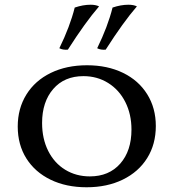

<svg xmlns="http://www.w3.org/2000/svg" viewBox="-20 -783 734 812"><path d="M55 -248Q55 -324 91.5 -383Q128 -442 194.5 -474.5Q261 -507 348 -507Q434 -507 500 -475Q566 -443 602.5 -384.5Q639 -326 639 -250Q639 -173 602.5 -114.5Q566 -56 499.5 -23.5Q433 9 346 9Q260 9 194 -23Q128 -55 91.5 -113Q55 -171 55 -248ZM536 -235Q536 -300 510 -351.5Q484 -403 437.5 -432Q391 -461 333 -461Q252 -461 205 -406.5Q158 -352 158 -263Q158 -196 184 -144.5Q210 -93 256 -65Q302 -37 360 -37Q441 -37 488.5 -91Q536 -145 536 -235ZM231 -579Q276 -671 296 -751Q331 -763 363 -763Q385 -763 399 -756Q341 -689 267 -573Q246 -571 231 -579ZM391 -579Q436 -671 456 -751Q491 -763 523 -763Q545 -763 559 -756Q501 -689 427 -573Q406 -571 391 -579Z"/></svg>

Font: Vollkorn SC
Style: Regular
Weight: 400
Designer: Friedrich Althausen
Foundry: Friedrich Althausen
Version: Version 4.015